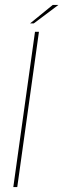

<svg xmlns="http://www.w3.org/2000/svg" viewBox="-20 -759 257 779"><path d="M34 0 122 -630H138L50 0ZM102 -664 194 -739H217L117 -664Z"/></svg>

Font: Alumni Sans Pinstripe
Style: Italic
Weight: 400
Italic angle: -8°
Designer: Robert E. Leuschke
Foundry: Robert E. Leuschke
Version: Version 1.010; ttfautohint (v1.8.4.7-5d5b)